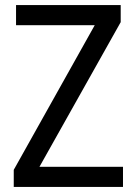

<svg xmlns="http://www.w3.org/2000/svg" viewBox="-20 -734 535 754"><path d="M463 0V-79H135L454 -647V-714H43V-635H352L34 -67V0Z"/></svg>

Font: Noto Sans Sinhala UI SemiCondensed
Style: Regular
Weight: 400
Width: 4
Designer: Jelle Bosma - Monotype Design Team
Foundry: Monotype Imaging Inc.
Version: Version 2.006